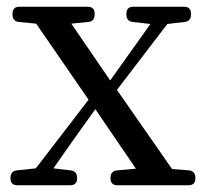

<svg xmlns="http://www.w3.org/2000/svg" viewBox="-20 -541 608 568"><path d="M11 -16V-13C11 0 18 7 31 7H188C201 7 208 0 208 -13V-16C208 -28 201 -36 189 -37L138 -43L197 -127L262 -218L382 -42L326 -37C314 -36 307 -28 307 -16V-13C307 0 314 7 327 7H538C551 7 558 0 558 -13V-16C558 -28 551 -36 539 -37L489 -41L326 -275L475 -470L526 -476C538 -477 545 -485 545 -497V-501C545 -514 538 -521 525 -521H374C361 -521 354 -514 354 -501V-497C354 -485 361 -477 373 -476L425 -470L306 -303L191 -471L241 -476C253 -477 260 -485 260 -497V-501C260 -514 253 -521 240 -521H37C24 -521 17 -514 17 -501V-497C17 -485 24 -477 36 -476L87 -471L242 -246L86 -43L30 -37C18 -36 11 -28 11 -16Z"/></svg>

Font: 寒蝉锦书宋 Text
Style: Regular
Weight: 400
Designer: 寒蝉锦书宋{Warren} 思源宋体{Ryoko NISHIZUKA 西塚涼子 (kana & ideographs); Frank Grießhammer (Latin, Greek & Cyrillic); Wenlong ZHANG 
Foundry: Adobe & ChillType
Version: Version 2.000;Glyphs 3.1.1 (3135)